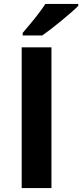

<svg xmlns="http://www.w3.org/2000/svg" viewBox="-20 -954 417 974"><path d="M90 0V-714H241V0ZM377 -934V-924Q363 -910 340 -890Q317 -870 290.5 -848Q264 -826 238.5 -806.5Q213 -787 194 -774H95V-787Q111 -806 132.5 -831.5Q154 -857 175 -884.5Q196 -912 210 -934Z"/></svg>

Font: Noto IKEA Latin
Style: Bold
Weight: 700
Designer: Monotype Design Team
Foundry: Monotype Imaging Inc.
Version: Version 1.0